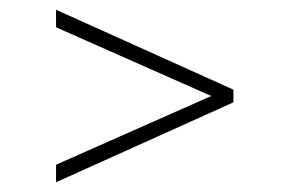

<svg xmlns="http://www.w3.org/2000/svg" viewBox="-20 -577 594 394"><path d="M95 -203V-239L413.5 -380L95 -521V-557L459 -393V-367Z"/></svg>

Font: Encode Sans Expanded Expanded Thin
Style: Regular
Weight: 100
Width: 7
Designer: Multiple Designers
Foundry: Impallari Type
Version: Version 3.000; ttfautohint (v1.8.3) -l 8 -r 50 -G 200 -x 14 